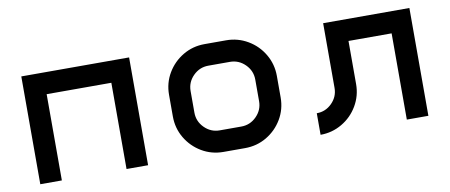

<svg xmlns="http://www.w3.org/2000/svg" viewBox="-52 -689 2054 877"><g transform="rotate(-10 975.0 -250.0)"><path d="M75 -500H575V0H475V-400H175V0H75Z M1025 0H925Q870 0 824.5 -27Q779 -54 752 -99.5Q725 -145 725 -200V-300Q725 -355 752 -400.5Q779 -446 824.5 -473Q870 -500 925 -500H1025Q1079 -500 1125 -473Q1171 -446 1198 -400Q1225 -354 1225 -300V-200Q1225 -145 1198 -99.5Q1171 -54 1125.5 -27Q1080 0 1025 0ZM925 -100H1025Q1066 -100 1095.5 -129.5Q1125 -159 1125 -200V-300Q1125 -341 1095.5 -370.5Q1066 -400 1025 -400H925Q884 -400 854.5 -370.5Q825 -341 825 -300V-200Q825 -159 854.5 -129.5Q884 -100 925 -100Z M1475 -200V-500H1875V0H1775V-400H1575V-200Q1575 -146 1548 -100Q1521 -54 1475 -27Q1429 0 1375 0V-100Q1416 -100 1445.5 -129.5Q1475 -159 1475 -200Z"/></g></svg>

Font: Monoikos Medium
Style: Regular
Weight: 500
Designer: Brian Krent
Version: Version 0.088